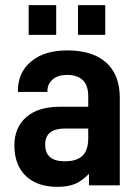

<svg xmlns="http://www.w3.org/2000/svg" viewBox="-20 -723 541 749"><path d="M393.6 -479.5Q447.3 -431.6 447.3 -341.8V0H327.1V-44.9Q298.8 -16.6 273.4 -5.9Q246.1 5.9 204.1 5.9Q125 5.9 80.1 -37.1Q36.1 -80.1 36.1 -156.2Q36.1 -225.6 83 -266.6Q128.9 -306.6 213.9 -306.6H324.2V-347.7Q324.2 -430.7 241.2 -430.7Q206.1 -430.7 185.5 -413.1Q165 -395.5 165 -367.2V-364.3H49.8V-368.2Q49.8 -440.4 101.6 -483.4Q153.3 -526.4 242.2 -526.4Q340.8 -526.4 393.6 -479.5ZM302.7 -116.2Q324.2 -137.7 324.2 -184.6V-221.7H234.4Q156.2 -221.7 156.2 -159.2Q156.2 -93.8 232.4 -93.8Q280.3 -93.8 302.7 -116.2ZM91.8 -703.1H199.2V-586.9H91.8ZM284.2 -703.1H390.6V-586.9H284.2Z"/></svg>

Font: Altinn-DIN
Style: DIN-Bold
Weight: 700
Designer: Charles Nix
Foundry: Altinn
Version: Version 2.00